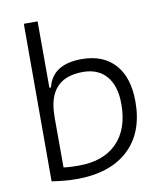

<svg xmlns="http://www.w3.org/2000/svg" viewBox="-83 -800 752 879"><g transform="rotate(-10 293.0 -361.0)"><path d="M202.1 9.8Q172.9 9.8 145 7.1Q117.2 4.4 87.4 0V-732.4H151.4L151.9 -423.8H159.2Q184.1 -527.3 319.8 -527.3Q419.4 -527.3 474.1 -466.3Q528.8 -405.3 528.8 -293Q528.8 -148.9 443.4 -69.6Q357.9 9.8 202.1 9.8ZM151.9 -292.5 152.3 -53.2Q168.9 -50.8 187 -50Q205.1 -49.3 222.7 -49.3Q337.9 -49.3 400.6 -113Q463.4 -176.8 463.4 -293Q463.4 -377 424.8 -422.6Q386.2 -468.3 314.9 -468.3Q152.3 -468.3 152.3 -291Z"/></g></svg>

Font: Cascadia Mono PL Light
Style: Regular
Weight: 300
Monospace: yes
Designer: Aaron Bell
Foundry: Saja Typeworks
Version: Version 2404.023; ttfautohint (v1.8.4)